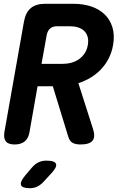

<svg xmlns="http://www.w3.org/2000/svg" viewBox="-20 -750 640 1010"><path d="M198.5 -414.2H311.3Q334.8 -414.2 356.3 -420.3Q377.8 -426.4 395.3 -438.6Q412.9 -450.9 425.3 -469.4Q437.7 -487.9 442 -513.1Q446.3 -538.6 440.8 -556.9Q435.4 -575.3 422.5 -587.7Q409.6 -600.1 389.9 -606Q370.2 -612 346.7 -612H280.9Q257.4 -612 243.8 -600.2Q230.2 -588.5 225.5 -565ZM177.6 -296.2 135.3 -56Q129.9 -22.5 110.3 -6.3Q90.6 10 57.1 10Q23.6 10 10.7 -6.3Q-2.1 -22.5 3.3 -56L106 -636Q114.4 -684 141.6 -707Q168.8 -730 216.8 -730H367.6Q417.4 -730 459.4 -716.1Q501.4 -702.3 530.1 -674.7Q558.7 -647.2 571.3 -606.7Q583.9 -566.3 574.9 -513.1Q567.9 -473.8 551.1 -441.5Q534.3 -409.2 510.4 -384.3Q486.4 -359.5 456.3 -341.4Q426.2 -323.4 392.3 -312.6L469.8 -70Q482.6 -29.5 466.6 -9.8Q450.5 10 403.3 10Q379.5 10 363.2 2.1Q347 -5.7 339.2 -30.5L257.8 -296.2ZM146.5 133.1Q162.3 113.9 181.3 104.5Q200.4 95 223 95Q269.2 95 274.9 112.9Q280.6 130.7 245.5 166.7L207 208.4Q191.8 224.2 174.7 232.1Q157.5 240 137.3 240Q96.9 240 90.6 223.7Q84.4 207.4 112 173.7Z"/></svg>

Font: Maple Mono
Style: Italic
Weight: 400
Italic angle: -10°
Monospace: yes
Designer: subframe7536
Version: Version 7.300